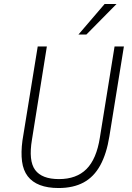

<svg xmlns="http://www.w3.org/2000/svg" viewBox="-20 -939 666 967"><path d="M275 8Q220 8 181 -7Q142 -22 119.5 -51.5Q97 -81 91 -126Q85 -171 93 -231L170 -705H216L141 -236Q123 -129 157 -83Q191 -37 277 -37Q365 -37 415.5 -87.5Q466 -138 483 -246L557 -705H604L531 -253Q517 -165 485 -106.5Q453 -48 401 -20Q349 8 275 8ZM375 -765 507 -919H567L415 -765Z"/></svg>

Font: Nunito Sans 7pt Condensed ExtraLight
Style: Italic
Weight: 250
Width: 3
Italic angle: -9°
Designer: Vernon Adams
Foundry: Vernon Adams
Version: Version 3.101;gftools[0.9.27]